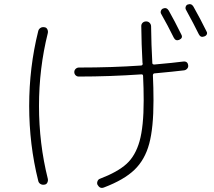

<svg xmlns="http://www.w3.org/2000/svg" viewBox="-20 -866 1040 935"><path d="M773.4 -824.2Q791 -832 801.8 -814.5Q830.1 -764.6 863.3 -697.3Q872.1 -680.7 852.5 -671.9Q835 -665 826.2 -682.6Q796.9 -742.2 764.6 -798.8Q760.7 -805.7 763.7 -813.5Q766.6 -821.3 773.4 -824.2ZM921.9 -834Q955.1 -775.4 986.3 -711.9Q990.2 -705.1 986.8 -698.2Q983.4 -691.4 974.6 -688.5Q957 -681.6 948.2 -699.2Q924.8 -747.1 885.7 -818.4Q881.8 -825.2 884.3 -833Q886.7 -840.8 893.6 -843.8Q912.1 -850.6 921.9 -834ZM196.3 33.2Q185.5 35.2 176.8 29.8Q168 24.4 166 13.7Q122.1 -162.1 122.1 -350.1Q122.1 -538.1 166 -713.9Q168 -723.6 176.3 -729.5Q184.6 -735.4 196.3 -733.4Q206.1 -732.4 210.4 -723.6Q214.8 -714.8 212.9 -705.1Q169.9 -533.2 169.9 -350.1Q169.9 -167 212.9 4.9Q214.8 14.6 210.4 23.4Q206.1 32.2 196.3 33.2ZM363.3 -493.2Q354.5 -493.2 348.1 -499.5Q341.8 -505.9 341.8 -515.1Q341.8 -524.4 348.6 -530.8Q355.5 -537.1 364.3 -537.1Q526.4 -537.1 666 -546.9Q674.8 -546.9 674.8 -555.7Q674.8 -556.6 674.3 -558.6Q673.8 -560.5 673.8 -561.5Q668.9 -649.4 668 -739.3Q668 -749 674.8 -755.4Q681.6 -761.7 691.9 -761.7Q702.1 -761.7 709 -754.4Q715.8 -747.1 715.8 -737.3Q716.8 -648.4 721.7 -560.5V-559.6Q721.7 -551.8 731.4 -551.8Q829.1 -560.5 873 -566.4Q894.5 -568.4 896.5 -546.9Q897.5 -538.1 891.1 -531.2Q884.8 -524.4 876 -523.4Q829.1 -517.6 733.4 -508.8Q725.6 -508.8 724.6 -500Q727.5 -438.5 727.5 -377Q727.5 -243.2 706.5 -165.5Q685.5 -87.9 634.8 -39.1Q584 9.8 486.3 46.9Q466.8 54.7 455.1 34.2Q451.2 26.4 454.6 17.1Q458 7.8 465.8 4.9Q552.7 -28.3 596.2 -67.9Q639.6 -107.4 659.7 -178.7Q679.7 -250 679.7 -377Q679.7 -435.5 676.8 -496.1Q676.8 -503.9 668.9 -503.9Q513.7 -493.2 363.3 -493.2Z"/></svg>

Font: Rounded-X Mgen+ 2m light
Style: Regular
Weight: 200
Designer: [Source Han Sans]
Ryoko NISHIZUKA  (kana & ideographs); Paul D. Hunt (Latin, Greek & Cyrillic); Wenlong ZHANG  (bopomofo
Version: Version 1.059.20150602